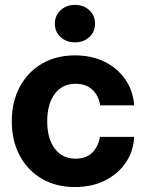

<svg xmlns="http://www.w3.org/2000/svg" viewBox="-20 -754 595 786"><path d="M287.1 11.7Q209.5 11.7 151.4 -22.2Q93.3 -56.2 60.8 -116.9Q28.3 -177.7 28.3 -257.3Q28.3 -337.4 60.8 -398.2Q93.3 -459 151.4 -493.2Q209.5 -527.3 287.1 -527.3Q355 -527.3 408 -501.2Q460.9 -475.1 492.9 -429Q524.9 -382.8 529.3 -322.8H390.1Q384.3 -362.3 358.2 -386.7Q332 -411.1 289.1 -411.1Q234.9 -411.1 204.1 -369.6Q173.3 -328.1 173.3 -257.3Q173.3 -187 204.1 -145.8Q234.9 -104.5 289.1 -104.5Q332.5 -104.5 357.4 -128.9Q382.3 -153.3 389.2 -193.8H529.3Q526.4 -134.3 494.6 -87.9Q462.9 -41.5 409.4 -14.9Q356 11.7 287.1 11.7ZM287.1 -580.6Q251.5 -580.6 228 -602.3Q204.6 -624 204.6 -657.2Q204.6 -690.4 228 -712.2Q251.5 -733.9 287.1 -733.9Q322.3 -733.9 345.7 -712.2Q369.1 -690.4 369.1 -657.2Q369.1 -624 345.7 -602.3Q322.3 -580.6 287.1 -580.6Z"/></svg>

Font: Inter Display
Style: Bold
Weight: 700
Designer: Rasmus Andersson
Foundry: rsms
Version: Version 4.001;git-9221beed3